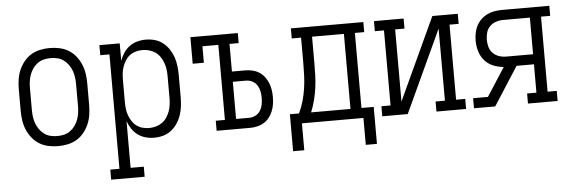

<svg xmlns="http://www.w3.org/2000/svg" viewBox="-48 -679 3097 1045"><g transform="rotate(-5 1500.0 -156.5)"><path d="M250 8Q224 8 197.5 2.5Q171 -3 148.5 -16.5Q126 -30 109 -51Q92 -72 81.5 -96.5Q71 -121 67 -147.5Q63 -174 63 -200V-320Q63 -346 67 -372.5Q71 -399 81.5 -423.5Q92 -448 109 -469Q126 -490 148.5 -503.5Q171 -517 197.5 -522.5Q224 -528 250 -528Q276 -528 302.5 -522.5Q329 -517 351.5 -503.5Q374 -490 391 -469Q408 -448 418.5 -423.5Q429 -399 433 -372.5Q437 -346 437 -320V-200Q437 -174 433 -147.5Q429 -121 418.5 -96.5Q408 -72 391 -51Q374 -30 351.5 -16.5Q329 -3 302.5 2.5Q276 8 250 8ZM250 -47Q269 -47 287.5 -51.5Q306 -56 321 -67Q336 -78 347 -93.5Q358 -109 364.5 -126.5Q371 -144 373.5 -162.5Q376 -181 376 -200V-320Q376 -339 373.5 -357.5Q371 -376 364.5 -393.5Q358 -411 347 -426.5Q336 -442 321 -453Q306 -464 287.5 -468.5Q269 -473 250 -473Q231 -473 212.5 -468.5Q194 -464 179 -453Q164 -442 153 -426.5Q142 -411 135.5 -393.5Q129 -376 126.5 -357.5Q124 -339 124 -320V-200Q124 -181 126.5 -162.5Q129 -144 135.5 -126.5Q142 -109 153 -93.5Q164 -78 179 -67Q194 -56 212.5 -51.5Q231 -47 250 -47Z M521 215V160H571V-465H521V-520H632V-425Q640 -447 653 -467Q666 -487 685 -501Q704 -515 727 -521.5Q750 -528 774 -528Q799 -528 823 -521.5Q847 -515 867 -499.5Q887 -484 901 -463Q915 -442 923 -418.5Q931 -395 934 -370Q937 -345 937 -320V-200Q937 -175 934 -150Q931 -125 923 -101.5Q915 -78 901 -57Q887 -36 867 -20.5Q847 -5 823 1.5Q799 8 774 8Q750 8 727 1.5Q704 -5 685 -19Q666 -33 653 -53Q640 -73 632 -95V160H704V215ZM751 -47Q770 -47 788 -52Q806 -57 821.5 -67.5Q837 -78 847.5 -93.5Q858 -109 864.5 -126.5Q871 -144 873.5 -162.5Q876 -181 876 -200V-320Q876 -339 873.5 -357.5Q871 -376 864.5 -393.5Q858 -411 847.5 -426.5Q837 -442 821.5 -452.5Q806 -463 788 -468Q770 -473 751 -473Q733 -473 715 -468Q697 -463 682.5 -452Q668 -441 658 -425Q648 -409 642 -392Q636 -375 634 -356.5Q632 -338 632 -320V-200Q632 -182 634 -163.5Q636 -145 642 -128Q648 -111 658 -95Q668 -79 682.5 -68Q697 -57 715 -52Q733 -47 751 -47Z M1116 0V-55H1166V-465H1079V-375H1018V-520H1277V-465H1227V-314H1299Q1319 -314 1338.5 -309.5Q1358 -305 1375 -294.5Q1392 -284 1404 -268Q1416 -252 1423.5 -234Q1431 -216 1434 -196.5Q1437 -177 1437 -157Q1437 -137 1434 -117.5Q1431 -98 1423.5 -79.5Q1416 -61 1404 -45.5Q1392 -30 1375 -19.5Q1358 -9 1338.5 -4.5Q1319 0 1299 0ZM1299 -55Q1317 -55 1333.5 -63.5Q1350 -72 1359.5 -87.5Q1369 -103 1372.5 -121Q1376 -139 1376 -157Q1376 -175 1372.5 -193Q1369 -211 1359.5 -226Q1350 -241 1333.5 -249.5Q1317 -258 1299 -258H1227V-55Z M1979 147H1918V0H1582V147H1521V-55H1571Q1586 -87 1595.5 -120Q1605 -153 1610 -187Q1615 -221 1616.5 -255.5Q1618 -290 1618 -325V-465H1567V-520H1963V-465H1912V-55H1979ZM1852 -55V-465H1678V-325Q1678 -291 1677 -256.5Q1676 -222 1671.5 -188Q1667 -154 1658.5 -120.5Q1650 -87 1637 -55Z M2021 0V-55H2071V-465H2021V-520H2183V-465H2132V-71L2340 -520H2479V-465H2429V-55H2479V0H2317V-55H2368V-449L2160 0Z M2522 0V-55H2603L2703 -210Q2674 -212 2646 -223.5Q2618 -235 2599 -257Q2580 -279 2571.5 -307.5Q2563 -336 2563 -365Q2563 -386 2567 -407Q2571 -428 2580.5 -446.5Q2590 -465 2605.5 -480Q2621 -495 2640 -504Q2659 -513 2679.5 -516.5Q2700 -520 2721 -520H2979V-465H2929V-55H2979V0H2817V-55H2868V-210H2773L2638 0ZM2868 -265V-465H2721Q2701 -465 2682 -458.5Q2663 -452 2649 -438Q2635 -424 2629.5 -404.5Q2624 -385 2624 -365Q2624 -345 2629.5 -325.5Q2635 -306 2649 -292Q2663 -278 2682 -271.5Q2701 -265 2721 -265Z"/></g></svg>

Font: Iosevka Curly Slab Light
Style: Regular
Weight: 300
Monospace: yes
Designer: Belleve Invis
Foundry: Belleve Invis
Version: Version 22.1.2; ttfautohint (v1.8.4)